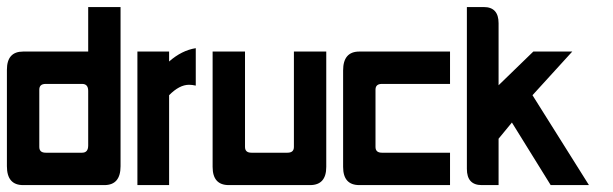

<svg xmlns="http://www.w3.org/2000/svg" viewBox="-20 -536 1774 556"><path d="M235.4 -114.7V-272.9Q235.4 -293 217.8 -293H112.3Q93.8 -293 93.8 -276.4V-110.4Q93.8 -93.8 112.3 -93.8H217.8Q235.4 -93.8 235.4 -114.7ZM235.4 -515.6H329.1V-54.7Q329.1 0 282.2 0H46.9Q0 0 0 -54.7V-334Q0 -386.7 46.9 -386.7H235.4Z M469.7 -260.3V0H377.9V-386.7H469.7V-357.9Q506.3 -390.1 546.9 -396.5V-288.1Q536.6 -290.5 527.3 -290.5Q499.5 -290.5 469.7 -260.3Z M689.5 -386.7V-110.4Q689.5 -93.8 708 -93.8H812.5Q831.1 -93.8 831.1 -110.4V-386.7H924.8V-52.7Q924.8 0 877.9 0H642.6Q595.7 0 595.7 -52.7V-386.7Z M1283.2 -293H1085.9Q1067.4 -293 1067.4 -276.4V-110.4Q1067.4 -93.8 1085.9 -93.8H1283.2V0H1020.5Q973.6 0 973.6 -52.7V-332Q973.6 -386.7 1020.5 -386.7H1283.2Z M1637.2 -386.7 1522 -260.3 1685.5 0H1574.7L1462.4 -181.2L1423.8 -134.3V0H1375Q1332 0 1332 -46.9V-515.6H1380.9Q1423.8 -515.6 1423.8 -468.8V-289.1L1524.4 -386.7Z"/></svg>

Font: Aswaq
Style: Regular
Weight: 400
Designer: Husham Jawad
Version: Version 1.000;November 3, 2021;FontCreator 14.0.0.2814 32-bi